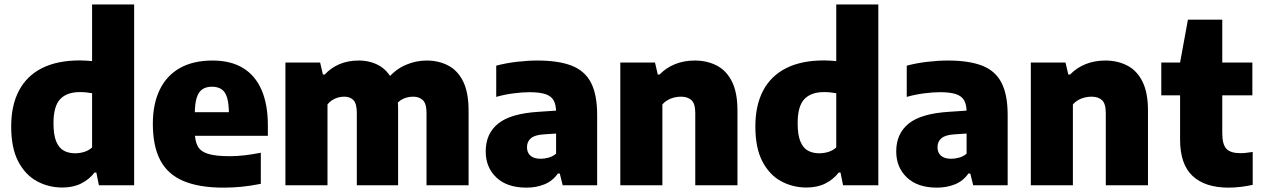

<svg xmlns="http://www.w3.org/2000/svg" viewBox="-20 -828 5638 858"><path d="M258.5 10Q197 10 145 -18.2Q93 -46.5 61.5 -106.5Q30 -166.5 30 -263Q30 -357.5 65 -423.5Q100 -489.5 168.2 -523.8Q236.5 -558 337.5 -558Q351.5 -558 365.5 -557Q379.5 -556 391.5 -555V-808H579.5V0H422L410.5 -57H402.5Q379 -26.5 343 -8.2Q307 10 258.5 10ZM315.5 -143Q336.5 -143 356.5 -149.2Q376.5 -155.5 391.5 -169V-411.5Q380 -413.5 365.8 -415Q351.5 -416.5 337.5 -416.5Q278.5 -416.5 248.8 -384.8Q219 -353 219 -277.5Q219 -225 231.2 -195.8Q243.5 -166.5 265 -154.8Q286.5 -143 315.5 -143Z M979.5 10.5Q869.5 10.5 799.5 -19.2Q729.5 -49 696.2 -112Q663 -175 663 -275Q663 -363.5 693.8 -427Q724.5 -490.5 784 -524Q843.5 -557.5 929.5 -557.5Q1011.5 -557.5 1066.5 -523.8Q1121.5 -490 1149.2 -425.2Q1177 -360.5 1177 -268.5V-221H771V-326.5H1031L1003 -317.5Q1003 -363.5 995 -390.8Q987 -418 970 -429.2Q953 -440.5 927.5 -440.5Q901.5 -440.5 884.5 -429.2Q867.5 -418 859 -391Q850.5 -364 850.5 -318V-241Q850.5 -199.5 863.2 -175.2Q876 -151 909.8 -140.5Q943.5 -130 1006.5 -130Q1039 -130 1074.8 -134.2Q1110.5 -138.5 1145.5 -145.5V-6.5Q1100.5 2.5 1060 6.5Q1019.5 10.5 979.5 10.5Z M1255.5 0V-548.5H1410.5L1423 -495H1431Q1459.5 -525.5 1497.5 -541.5Q1535.5 -557.5 1583 -557.5Q1633 -557.5 1672.8 -535.8Q1712.5 -514 1735.8 -466.2Q1759 -418.5 1759 -340V0H1574.5V-323Q1574.5 -365 1559.5 -380.5Q1544.5 -396 1518 -396Q1503.5 -396 1489.8 -392Q1476 -388 1464 -380.2Q1452 -372.5 1443.5 -361.5V0ZM1886 0V-323Q1886 -365 1869.5 -380.5Q1853 -396 1826.5 -396Q1811 -396 1796.5 -392Q1782 -388 1770 -379.8Q1758 -371.5 1749 -359.5L1712.5 -477Q1748.5 -519 1793.8 -538.2Q1839 -557.5 1886 -557.5Q1940.5 -557.5 1983 -535.2Q2025.5 -513 2049.8 -463.8Q2074 -414.5 2074 -333.5V0Z M2332.5 10.5Q2246 10.5 2198.2 -34.8Q2150.5 -80 2150.5 -151.5Q2150.5 -231 2206.5 -276Q2262.5 -321 2388.5 -328.5L2492.5 -335.5L2513.5 -234.5L2409 -227.5Q2370 -225 2352.5 -210.2Q2335 -195.5 2335 -170Q2335 -145.5 2350.8 -132Q2366.5 -118.5 2396 -118.5Q2413 -118.5 2431.2 -123.5Q2449.5 -128.5 2465 -141V-327Q2465 -360 2454 -379.5Q2443 -399 2417 -407.5Q2391 -416 2346.5 -416Q2314.5 -416 2274.2 -410.8Q2234 -405.5 2197.5 -395V-534.5Q2240 -546 2289.5 -551.8Q2339 -557.5 2381.5 -557.5Q2475 -557.5 2534 -534.8Q2593 -512 2620.8 -458.8Q2648.5 -405.5 2648.5 -314.5V0H2494.5L2481.5 -52.5H2473Q2449.5 -19 2412.8 -4.2Q2376 10.5 2332.5 10.5Z M2752 0V-548.5H2907L2919.5 -495H2927.5Q2957 -525.5 2997 -541.5Q3037 -557.5 3084.5 -557.5Q3139.5 -557.5 3182.8 -535.2Q3226 -513 3250.8 -463.8Q3275.5 -414.5 3275.5 -334.5V0H3087V-322.5Q3087 -364.5 3070.2 -380.2Q3053.5 -396 3023 -396Q3007.5 -396 2992.2 -392.2Q2977 -388.5 2963.5 -380.8Q2950 -373 2940 -361.5V0Z M3584 10Q3522.5 10 3470.5 -18.2Q3418.5 -46.5 3387 -106.5Q3355.5 -166.5 3355.5 -263Q3355.5 -357.5 3390.5 -423.5Q3425.5 -489.5 3493.8 -523.8Q3562 -558 3663 -558Q3677 -558 3691 -557Q3705 -556 3717 -555V-808H3905V0H3747.5L3736 -57H3728Q3704.5 -26.5 3668.5 -8.2Q3632.5 10 3584 10ZM3641 -143Q3662 -143 3682 -149.2Q3702 -155.5 3717 -169V-411.5Q3705.5 -413.5 3691.2 -415Q3677 -416.5 3663 -416.5Q3604 -416.5 3574.2 -384.8Q3544.5 -353 3544.5 -277.5Q3544.5 -225 3556.8 -195.8Q3569 -166.5 3590.5 -154.8Q3612 -143 3641 -143Z M4167 10.5Q4080.5 10.5 4032.8 -34.8Q3985 -80 3985 -151.5Q3985 -231 4041 -276Q4097 -321 4223 -328.5L4327 -335.5L4348 -234.5L4243.5 -227.5Q4204.5 -225 4187 -210.2Q4169.5 -195.5 4169.5 -170Q4169.5 -145.5 4185.2 -132Q4201 -118.5 4230.5 -118.5Q4247.5 -118.5 4265.8 -123.5Q4284 -128.5 4299.5 -141V-327Q4299.5 -360 4288.5 -379.5Q4277.5 -399 4251.5 -407.5Q4225.5 -416 4181 -416Q4149 -416 4108.8 -410.8Q4068.5 -405.5 4032 -395V-534.5Q4074.5 -546 4124 -551.8Q4173.5 -557.5 4216 -557.5Q4309.5 -557.5 4368.5 -534.8Q4427.5 -512 4455.2 -458.8Q4483 -405.5 4483 -314.5V0H4329L4316 -52.5H4307.5Q4284 -19 4247.2 -4.2Q4210.5 10.5 4167 10.5Z M4586.5 0V-548.5H4741.5L4754 -495H4762Q4791.5 -525.5 4831.5 -541.5Q4871.5 -557.5 4919 -557.5Q4974 -557.5 5017.2 -535.2Q5060.5 -513 5085.2 -463.8Q5110 -414.5 5110 -334.5V0H4921.5V-322.5Q4921.5 -364.5 4904.8 -380.2Q4888 -396 4857.5 -396Q4842 -396 4826.8 -392.2Q4811.5 -388.5 4798 -380.8Q4784.5 -373 4774.5 -361.5V0Z M5470.5 10.5Q5365.5 10.5 5309.5 -41.5Q5253.5 -93.5 5253.5 -204.5V-548.5L5288.5 -740H5442V-234Q5442 -182.5 5460.5 -163Q5479 -143.5 5523.5 -143.5Q5535.5 -143.5 5548.5 -145Q5561.5 -146.5 5578 -149V-2Q5556 3 5527 6.8Q5498 10.5 5470.5 10.5ZM5169.5 -402V-548.5H5576.5V-402Z"/></svg>

Font: Encode Sans Condensed Thin ExtraBold
Style: Regular
Weight: 800
Version: Version 3.002